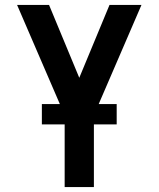

<svg xmlns="http://www.w3.org/2000/svg" viewBox="-20 -755 640 775"><path d="M241 0V-290L49 -735H178L300 -441L422 -735H551L359 -290V0ZM451 -253H149V-335H451Z"/></svg>

Font: Iosevka Custom Extended
Style: Bold
Weight: 700
Width: 7
Monospace: yes
Designer: Belleve Invis
Foundry: Belleve Invis
Version: Version 11.2.4; ttfautohint (v1.8.4)